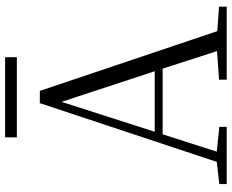

<svg xmlns="http://www.w3.org/2000/svg" viewBox="-98 -810 908 752"><g transform="rotate(-90 356.0 -434.0)"><path d="M508 -868V-822H194V-868ZM453 -282 333 -647 216 -282ZM532 -38 463 -251H206L138 -39L235 -29V0H11V-29L98 -39L328 -732H376L610 -37L706 -30V0H420V-30Z"/></g></svg>

Font: GL-CurulMinamoto Light
Style: Regular
Weight: 300
Designer: Eunice (kana); Ryoko NISHIZUKA 西塚涼子 (ideographs); Frank Grießhammer (Latin, Greek & Cyrillic); Wenlong ZHANG
Foundry: Gutenberg Labo; Adobe
Version: Version 1.002